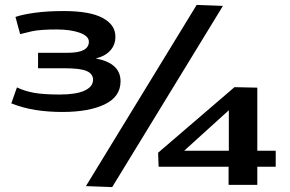

<svg xmlns="http://www.w3.org/2000/svg" viewBox="-20 -753 1181 782"><path d="M26 -332 49 -397Q80 -382 118.5 -375Q157 -368 223 -368Q290 -368 324.5 -384Q359 -400 359 -428Q359 -452 333.5 -463.5Q308 -475 242 -475H135V-538H256Q342 -538 342 -583Q342 -606 305 -619.5Q268 -633 210 -633Q143 -633 109.5 -625.5Q76 -618 62 -614L43 -684Q71 -694 122 -701Q173 -708 239 -708Q346 -708 398 -680Q450 -652 450 -604Q450 -569 428 -546Q406 -523 370 -515Q471 -496 471 -422Q471 -359 406.5 -328Q342 -297 234 -297Q176 -297 125 -305Q74 -313 26 -332ZM437 9 330 5 781 -733 888 -729ZM626 -74 624 -131 935 -398 1028 -396V-139H1103V-74H1028V0H911V-74ZM730 -139H912V-304Z"/></svg>

Font: Georama Extended SemiBold
Style: Regular
Weight: 600
Width: 7
Designer: Jean-Baptiste Levee
Foundry: Production Type
Version: Version 1.000